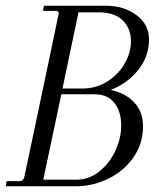

<svg xmlns="http://www.w3.org/2000/svg" viewBox="-31 -650 563 670"><path d="M468 -210Q468 -148 434 -100Q400 -52 346 -26Q292 0 235 0H-11L-8 -18H38Q51 -18 54 -33L110 -298Q174 -601 174 -604Q174 -612 163 -612H119L122 -630H338Q401 -630 445 -597.5Q489 -565 489 -512Q489 -453 451.5 -406Q414 -359 355 -336Q406 -326 437 -293Q468 -260 468 -210ZM313 -607H243L187 -341H256Q305 -341 344 -366Q383 -391 404.5 -429Q426 -467 426 -506Q426 -550 397.5 -578.5Q369 -607 313 -607ZM392 -212Q392 -260 368.5 -290.5Q345 -321 299 -321H183L120 -23H236Q280 -23 316 -52Q352 -81 372 -125Q392 -169 392 -212Z"/></svg>

Font: Arapey
Style: Italic
Weight: 400
Italic angle: -12°
Designer: Eduardo Rodriguez Tunni
Foundry: Eduardo Rodriguez Tunni
Version: Version 3.000